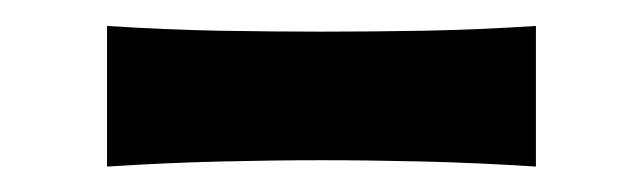

<svg xmlns="http://www.w3.org/2000/svg" viewBox="-20 -395 495 148"><path d="M62.5 -266.6V-375Q107.4 -372.1 149.4 -371.3Q191.4 -370.6 228 -370.6Q264.2 -370.6 306.2 -371.3Q348.1 -372.1 393.1 -375V-266.6Q348.1 -269.5 306.2 -270.5Q264.2 -271.5 228 -271.5Q191.4 -271.5 149.4 -270.5Q107.4 -269.5 62.5 -266.6Z"/></svg>

Font: Pinar DS4-Medium
Style: Regular
Weight: 500
Designer: Amin Abedi
Version: Version 2.000